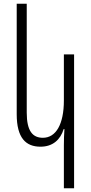

<svg xmlns="http://www.w3.org/2000/svg" viewBox="-20 -780 492 1034"><path d="M379 234V-487H324V-239C324 -110 281 -38 211 -38C156 -38 124 -74 124 -173V-760H70V-165C70 -37 119 10 198 10C264 10 305 -27 323 -85H327C325 -56 324 -28 324 2V234Z"/></svg>

Font: Noto Sans Armenian Condensed Light
Style: Regular
Weight: 300
Width: 3
Designer: Monotype Design Team
Foundry: Monotype Imaging Inc.
Version: Version 2.008